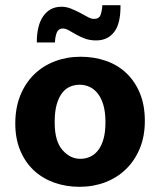

<svg xmlns="http://www.w3.org/2000/svg" viewBox="-20 -710 618 741"><path d="M539 -243Q539 -184 519.5 -137Q500 -90 466 -57Q432 -24 386 -6.5Q340 11 287 11Q234 11 188.5 -5.5Q143 -22 110 -53Q77 -84 58 -129.5Q39 -175 39 -233Q39 -294 58.5 -342Q78 -390 112 -423Q146 -456 192 -473.5Q238 -491 291 -491Q344 -491 389.5 -475Q435 -459 468 -427.5Q501 -396 520 -350Q539 -304 539 -243ZM387 -238Q387 -277 379 -304.5Q371 -332 357 -349.5Q343 -367 325 -375Q307 -383 288 -383Q269 -383 251.5 -376Q234 -369 220.5 -352Q207 -335 199 -307.5Q191 -280 191 -238Q191 -165 221 -131Q251 -97 290 -97Q309 -97 326.5 -104.5Q344 -112 357.5 -128.5Q371 -145 379 -172Q387 -199 387 -238ZM122 -546Q122 -613 147.5 -648.5Q173 -684 217 -684Q236 -684 254.5 -676.5Q273 -669 289 -660.5Q305 -652 318.5 -644.5Q332 -637 343 -637Q363 -637 368.5 -653.5Q374 -670 375 -690H445Q446 -620 421 -587Q396 -554 351 -554Q327 -554 308 -561Q289 -568 273.5 -577Q258 -586 245.5 -593Q233 -600 222 -600Q206 -600 199.5 -585Q193 -570 192 -546Z"/></svg>

Font: Mukta Vaani ExtraBold
Style: Regular
Weight: 800
Designer: Noopur Datye, Girish Dalvi, Yashodeep Gholap, Pallavi Karambelkar
Foundry: Ek Type
Version: Version 2.538;PS 1.000;hotconv 16.6.51;makeotf.lib2.5.65220;